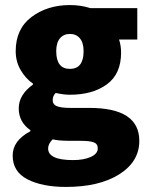

<svg xmlns="http://www.w3.org/2000/svg" viewBox="-20 -532 586 758"><path d="M240 206Q147 206 88.5 176Q30 146 30 82Q30 23 100 -14V-18Q54 -50 54 -104Q54 -158 110 -198V-202Q81 -222 61.5 -255.5Q42 -289 42 -330Q42 -418 104.5 -465Q167 -512 256 -512Q300 -512 336 -500H522V-376H450Q458 -352 458 -324Q458 -240 402 -199Q346 -158 256 -158Q231 -158 200 -165Q188 -154 188 -136Q188 -120 204 -113Q220 -106 258 -106H333Q530 -106 530 24Q530 106 451 156Q372 206 240 206ZM310 -330Q310 -363 295.5 -380.5Q281 -398 256 -398Q231 -398 216.5 -380.5Q202 -363 202 -330Q202 -260 256 -260Q310 -260 310 -330ZM268 100Q311 100 338.5 87.5Q366 75 366 54Q366 36 350.5 30Q335 24 299 24H260Q209 24 188 18Q170 36 170 54Q170 100 268 100Z"/></svg>

Font: Assistant ExtraBold
Style: Regular
Weight: 800
Designer: Hebrew By Ben Nathan, Latin by Paul Hunt
Version: Version 2.001;PS 002.001;hotconv 1.0.88;makeotf.lib2.5.64775